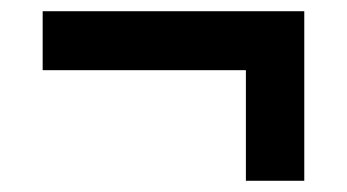

<svg xmlns="http://www.w3.org/2000/svg" viewBox="-20 -351 618 342"><path d="M418 -29V-226H56V-331H522V-29Z"/></svg>

Font: RocknRoll One
Style: Regular
Weight: 400
Designer: Fontworks Inc.
Foundry: Fontworks Inc.
Version: Version 1.100